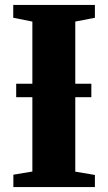

<svg xmlns="http://www.w3.org/2000/svg" viewBox="-20 -763 441 783"><path d="M112 -63.5V-675L34 -690.5V-743H367V-690.5L287 -675V-63L367 -49.5V0H34.5V-50.5ZM352.5 -421.5V-366.5H46V-421.5Z"/></svg>

Font: Merriweather 60pt Black
Style: Regular
Weight: 900
Version: Version 2.100